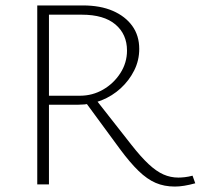

<svg xmlns="http://www.w3.org/2000/svg" viewBox="-20 -678 738 706"><path d="M117 0V-658H285Q349 -658 395 -638Q441 -618 466.5 -582.5Q492 -547 492 -498Q492 -456 473.5 -419Q455 -382 424 -353.5Q393 -325 353 -309Q313 -293 269 -293H135V-326H274Q320 -326 359 -348.5Q398 -371 422.5 -409Q447 -447 447 -492Q447 -552 404.5 -588Q362 -624 281 -624H160V0ZM623 8Q584 8 552.5 -5.5Q521 -19 489.5 -49.5Q458 -80 421 -130L291 -307L327 -319L462 -147Q498 -101 526.5 -74.5Q555 -48 581 -36.5Q607 -25 636 -25Q646 -25 659.5 -26.5Q673 -28 688 -32L698 -4Q676 2 657.5 5Q639 8 623 8Z"/></svg>

Font: Ysabeau Infant ExtraLight
Style: Regular
Weight: 250
Designer: Christian Thalmann (Catharsis Fonts)
Version: Version 2.001;gftools[0.9.30]; featfreeze: ss01,ss02,lnum